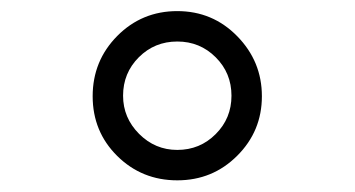

<svg xmlns="http://www.w3.org/2000/svg" viewBox="-20 -626 626 339"><path d="M187 -350.6Q143.6 -393.6 143.6 -456.1Q143.6 -518.6 187 -562.5Q230.5 -606.4 293 -606.4Q355.5 -606.4 398.9 -562Q442.4 -517.6 442.4 -456.1Q442.4 -394.5 398.9 -351.1Q355.5 -307.6 293 -307.6Q230.5 -307.6 187 -350.6ZM197.3 -457Q197.3 -418 225.6 -389.6Q253.9 -361.3 293 -361.3Q333 -361.3 360.8 -389.2Q388.7 -417 388.7 -457Q388.7 -497.1 360.8 -524.9Q333 -552.7 293 -552.7Q252.9 -552.7 225.1 -524.9Q197.3 -497.1 197.3 -457Z"/></svg>

Font: Thabit
Style: Regular
Weight: 500
Designer: Regenerated by Nadim Shaikli
Foundry: MAK Alagha
Version: 0.01